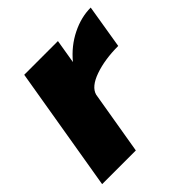

<svg xmlns="http://www.w3.org/2000/svg" viewBox="-141 -614 725 725"><g transform="rotate(-45 222.0 -251.0)"><path d="M87 -500H267L251 -404Q290 -451 341.5 -476.5Q393 -502 444 -502L415 -326Q343 -326 289 -307Q235 -288 226 -255L183 0H3Z"/></g></svg>

Font: Oak Sans Black
Style: Italic
Weight: 900
Italic angle: -9.5°
Foundry: Erik Kennedy, Walven
Version: Version 1.000